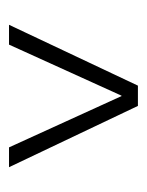

<svg xmlns="http://www.w3.org/2000/svg" viewBox="30 -679 326 426"><g transform="rotate(90 193.0 -466.0)"><path d="M170 -609H215L351 -323H307L193 -573L192 -572L79 -323H35Z"/></g></svg>

Font: Tajawal Light
Style: Regular
Weight: 300
Designer: Boutros Fonts
Foundry: Created by Boutros International 2017
Version: Version 1.700